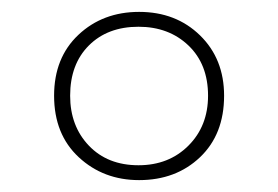

<svg xmlns="http://www.w3.org/2000/svg" viewBox="-20 -744 468 323"><path d="M214 -441Q154 -441 112.5 -479.5Q71 -518 71 -583Q71 -647 112 -685.5Q153 -724 214 -724Q276 -724 316.5 -684.5Q357 -645 357 -583Q357 -518 316.5 -479.5Q276 -441 214 -441ZM213 -466Q264 -466 297 -499Q330 -532 330 -583Q330 -636 297 -667.5Q264 -699 213 -699Q161 -699 129.5 -667.5Q98 -636 98 -583Q98 -532 129.5 -499Q161 -466 213 -466Z"/></svg>

Font: Noto Sans Gujarati Thin
Style: Regular
Weight: 100
Designer: Jelle Bosma - Monotype Design Team, Universal Thirst
Foundry: Monotype Imaging Inc.
Version: Version 2.106; ttfautohint (v1.8.4.7-5d5b)